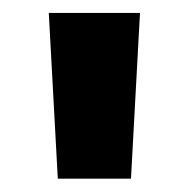

<svg xmlns="http://www.w3.org/2000/svg" viewBox="-20 -717 287 292"><path d="M54.2 -697.3H192.9L179.2 -445.3H67.9Z"/></svg>

Font: Lunasima
Style: Bold
Weight: 700
Designer: The DocRepair Project, Monotype Design Team
Foundry: Google
Version: Version 2.009